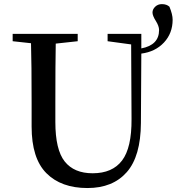

<svg xmlns="http://www.w3.org/2000/svg" viewBox="-20 -903 865 940"><path d="M671.9 -737.3V-666Q758.8 -682.6 758.8 -755.9Q758.8 -775.4 742.7 -800.8Q726.6 -826.2 726.6 -841.8Q726.6 -857.4 739.7 -870.1Q752.9 -882.8 772.5 -882.8Q795.9 -882.8 809.6 -870.1Q825.2 -832 825.2 -806.6Q825.2 -740.2 782.7 -694.8Q740.2 -649.4 671.9 -640.6L669.9 -300.8Q668.9 -137.7 600.6 -60.1Q532.2 17.6 408.2 17.6Q279.3 17.6 207 -55.2Q134.8 -127.9 134.8 -283.2V-397.5Q134.8 -593.8 131.8 -691.4L42 -701.2V-737.3H360.4V-701.2L252.9 -689.5Q251 -593.8 251 -397.5V-305.7Q251 -169.9 296.9 -112.3Q342.8 -54.7 433.6 -54.7Q530.3 -54.7 577.6 -117.2Q625 -179.7 624 -320.3L622.1 -685.5L506.8 -701.2V-737.3Z"/></svg>

Font: GenYoMin TW TTF SemiBold
Style: Regular
Weight: 600
Version: Version 1.300